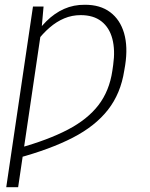

<svg xmlns="http://www.w3.org/2000/svg" viewBox="-20 -573 623 796"><path d="M152.8 -458 55.2 203.1H5.9L116.7 -545.9H160.6ZM131.8 -400.4 108.9 -401.4Q137.7 -450.7 171.9 -484.6Q206.1 -518.6 245.8 -536.1Q285.6 -553.7 331.5 -553.2Q395 -553.7 436.5 -522.7Q478 -491.7 494.4 -435.5Q510.7 -379.4 499 -303.2L495.1 -280.3Q480.5 -185.5 427.7 -117.9Q375 -50.3 281.7 -2.2Q188.5 45.9 51.3 83L58.1 41Q179.2 7.3 261 -35.4Q342.8 -78.1 388.2 -137.2Q433.6 -196.3 445.8 -279.8L449.2 -303.7Q458 -365.2 445.8 -411.9Q433.6 -458.5 400.6 -484.4Q367.7 -510.3 314.5 -510.3Q278.3 -510.3 246.3 -496.8Q214.4 -483.4 185.8 -458.7Q157.2 -434.1 131.8 -400.4Z"/></svg>

Font: Inter ExtraLight
Style: Italic
Weight: 250
Italic angle: -9.3988°
Designer: Rasmus Andersson
Foundry: rsms
Version: Version 4.001;git-66647c0bb